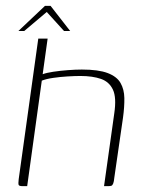

<svg xmlns="http://www.w3.org/2000/svg" viewBox="-20 -637 498 657"><path d="M58 0Q46 0 44 -4Q42 -8 44 -24L111 -505H143L126 -383Q139 -388 162.5 -391.5Q186 -395 212.5 -397Q239 -399 260 -399Q317 -399 348.5 -387Q380 -375 392.5 -353Q405 -331 405.5 -301.5Q406 -272 401 -235L371 -28Q370 -16 367.5 -9.5Q365 -3 361.5 -1.5Q358 0 349 0H336L371 -249Q379 -303 366.5 -330Q354 -357 325.5 -367Q297 -377 255 -377Q237 -377 211.5 -375.5Q186 -374 162 -370.5Q138 -367 123 -361L73 0ZM43 -531 134 -617H153L220 -531H199L140 -596L63 -531Z"/></svg>

Font: Genos Thin ExtraLight
Style: Italic
Weight: 250
Italic angle: -8°
Version: Version 1.010